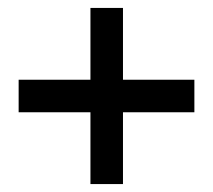

<svg xmlns="http://www.w3.org/2000/svg" viewBox="-20 -522 538 484"><path d="M208 -58V-239H27V-321H208V-502H290V-321H470V-239H290V-58Z"/></svg>

Font: Piazzolla SemiBold
Style: Regular
Weight: 600
Designer: Juan Pablo del Peral
Foundry: Huerta Tipografica
Version: Version 1.330